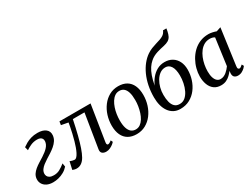

<svg xmlns="http://www.w3.org/2000/svg" viewBox="-62 -1516 2865 2181"><g transform="rotate(-30 1370.5 -425.5)"><path d="M166 10Q116.5 10 82.8 -7.2Q49 -24.5 32.8 -53.8Q16.5 -83 19.5 -118.5Q22.5 -151 39.5 -176.5Q56.5 -202 82.5 -223.5Q108.5 -245 139.2 -264Q170 -283 200 -302Q253.5 -336 283 -369Q312.5 -402 316 -440Q317.5 -460.5 309.8 -474.5Q302 -488.5 285.8 -495.8Q269.5 -503 246 -503Q199 -503 159 -484.5Q119 -466 97 -449.5L85.5 -495.5Q106.5 -511 135.2 -527.5Q164 -544 201.8 -555.2Q239.5 -566.5 287.5 -566.5Q355.5 -566.5 393.2 -537Q431 -507.5 426 -454.5Q422.5 -419.5 403.8 -390.5Q385 -361.5 356.5 -337.5Q328 -313.5 296.5 -293.2Q265 -273 236 -255Q207.5 -237 183 -218Q158.5 -199 142.8 -177.2Q127 -155.5 124.5 -128.5Q123 -110 131.2 -93Q139.5 -76 159.2 -65.8Q179 -55.5 211.5 -55.5Q255.5 -55.5 290 -74.5Q324.5 -93.5 362 -123.5L369.5 -77.5Q342 -46.5 307.2 -27.2Q272.5 -8 235.8 1Q199 10 166 10Z M904.5 -87.5Q901.5 -67.5 906.8 -59.8Q912 -52 918.5 -52Q927.5 -52 939 -57.5Q950.5 -63 966.5 -76.5L979 -51Q973.5 -42.5 955.8 -28Q938 -13.5 913.2 -1.8Q888.5 10 861 10Q828.5 10 809.5 -6.5Q790.5 -23 796.5 -58.5L868 -501H715.5Q693 -391.5 672 -308.8Q651 -226 630.5 -167Q610 -108 588.5 -70Q568 -33 539.2 -12.5Q510.5 8 473.5 8Q459.5 8 442 3.5Q424.5 -1 421 -4L444 -106Q447 -104 456.8 -100.5Q466.5 -97 479 -93.8Q491.5 -90.5 503.5 -90.5Q518 -90.5 532 -105.8Q546 -121 559 -146.8Q572 -172.5 583.8 -205.2Q595.5 -238 605.5 -273Q618.5 -318 628.2 -361.8Q638 -405.5 644.8 -440.2Q651.5 -475 654 -492L563.5 -509L570.5 -554.5H978.5Z M1346 -567.5Q1410.5 -567.5 1455.2 -540.8Q1500 -514 1523.2 -463Q1546.5 -412 1546.5 -339Q1546.5 -271.5 1526.5 -208.8Q1506.5 -146 1468.8 -96.2Q1431 -46.5 1378.2 -17.8Q1325.5 11 1260.5 11Q1197.5 11 1152.5 -15Q1107.5 -41 1084 -91.2Q1060.5 -141.5 1060 -213Q1060 -282 1080 -345.5Q1100 -409 1137.8 -459Q1175.5 -509 1228.2 -538.2Q1281 -567.5 1346 -567.5ZM1330.5 -515Q1297.5 -515 1271.5 -496.8Q1245.5 -478.5 1226.2 -448Q1207 -417.5 1194 -379Q1181 -340.5 1175 -299.5Q1169 -258.5 1169 -219.5Q1169 -159 1182 -119.2Q1195 -79.5 1219.2 -60.2Q1243.5 -41 1278 -41Q1310.5 -41 1336 -59Q1361.5 -77 1380.8 -107.5Q1400 -138 1412.5 -176.5Q1425 -215 1431.5 -256Q1438 -297 1437.5 -335.5Q1437.5 -396.5 1425.2 -436Q1413 -475.5 1389.5 -495.2Q1366 -515 1330.5 -515Z M2151 -862 2145 -827.5Q2137.5 -790.5 2124.8 -766.2Q2112 -742 2088.5 -727.2Q2065 -712.5 2023.5 -703.5Q2014 -701.5 2003.2 -699Q1992.5 -696.5 1980.5 -694Q1955 -688 1929.2 -679.8Q1903.5 -671.5 1878.8 -658.8Q1854 -646 1831.5 -625.5Q1805 -603 1781.8 -568.2Q1758.5 -533.5 1740.8 -483.2Q1723 -433 1710.5 -364.5Q1730.5 -412 1763.2 -452.2Q1796 -492.5 1840.5 -517Q1885 -541.5 1940 -541.5Q1996 -541.5 2038 -516.2Q2080 -491 2103.2 -445Q2126.5 -399 2126.5 -336Q2126.5 -271 2106.8 -208.8Q2087 -146.5 2049.2 -97Q2011.5 -47.5 1957.2 -18.2Q1903 11 1834 11Q1785.5 11 1748.8 -8.8Q1712 -28.5 1687 -64Q1662 -99.5 1649.2 -147.5Q1636.5 -195.5 1636.5 -253Q1636.5 -333.5 1651.2 -404.5Q1666 -475.5 1693 -534.8Q1720 -594 1756.5 -639.5Q1793 -685 1836 -714.5Q1867.5 -736 1899.8 -748.8Q1932 -761.5 1962.8 -770.5Q1993.5 -779.5 2020 -788.5Q2046.5 -797.5 2067 -811Q2087.5 -824.5 2099.5 -847L2106.5 -862ZM1918 -485Q1877.5 -485 1845.2 -462Q1813 -439 1790 -400.8Q1767 -362.5 1755 -316.2Q1743 -270 1743.5 -223.5Q1743.5 -170.5 1754 -129.5Q1764.5 -88.5 1788.8 -65Q1813 -41.5 1854 -41.5Q1896 -41.5 1926.8 -67.5Q1957.5 -93.5 1977.8 -135.5Q1998 -177.5 2007.8 -226.5Q2017.5 -275.5 2017 -322.5Q2016.5 -402 1990.2 -443.5Q1964 -485 1918 -485Z M2623.5 -92.5Q2620 -69.5 2627 -60.8Q2634 -52 2642.5 -52Q2651.5 -52 2661.8 -58.5Q2672 -65 2686.5 -78.5L2700.5 -53Q2696.5 -46 2681.5 -31Q2666.5 -16 2642.8 -3Q2619 10 2589.5 10Q2561 10 2543.5 -5Q2526 -20 2527 -54L2530.5 -85.5Q2513 -62.5 2490.2 -40.5Q2467.5 -18.5 2437.5 -4.2Q2407.5 10 2369 10Q2314 10 2277.8 -17.2Q2241.5 -44.5 2223.8 -91.8Q2206 -139 2206 -197.5Q2206 -247 2219.8 -299Q2233.5 -351 2260 -398.8Q2286.5 -446.5 2325.5 -484.8Q2364.5 -523 2416 -545Q2467.5 -567 2530.5 -567Q2553.5 -567 2581.2 -561Q2609 -555 2630 -547L2688.5 -566.5ZM2579 -496.5Q2565.5 -505.5 2549.5 -509.5Q2533.5 -513.5 2516 -513.5Q2475.5 -513.5 2443 -495.2Q2410.5 -477 2386 -445.5Q2361.5 -414 2345 -373.8Q2328.5 -333.5 2320.2 -289.5Q2312 -245.5 2312 -203Q2312 -154.5 2322.8 -121.5Q2333.5 -88.5 2352.8 -71.8Q2372 -55 2397.5 -55Q2420.5 -55 2440.5 -63.8Q2460.5 -72.5 2477.2 -86.5Q2494 -100.5 2507.5 -116Q2521 -131.5 2531.5 -146Z"/></g></svg>

Font: Merriweather 20pt
Style: Italic
Weight: 400
Italic angle: -7.8°
Version: Version 2.101